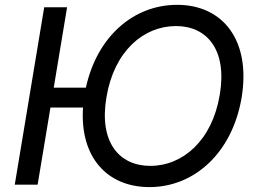

<svg xmlns="http://www.w3.org/2000/svg" viewBox="-20 -757 1055 787"><path d="M255 -727.3H161.2L40.5 0H134.2L186.8 -316.1H320.3C306.8 -114 418 9.9 592.7 9.9C776.3 9.9 932.2 -130 970.5 -357.6C1008.9 -591.3 894.2 -737.2 706 -737.2C528.4 -737.2 378.2 -608.7 332 -397.7H200.3ZM416.2 -357.6C447.1 -546.5 567.8 -650.2 701.3 -650.2C828.8 -650.2 911.6 -552.6 881 -369.7C850.1 -180.8 729 -77.1 595.9 -77.1C468.4 -77.1 385.3 -174.4 416.2 -357.6Z"/></svg>

Font: Margiela Sans Text
Style: Italic
Weight: 400
Italic angle: -9.39999°
Designer: Stefan Endress, Andreas Faust
Version: Version 1.100;FEAKit 1.0